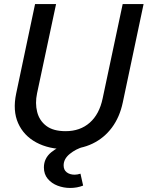

<svg xmlns="http://www.w3.org/2000/svg" viewBox="-20 -723 728 946"><path d="M306.2 12.2Q220.7 12.2 158.7 -21.2Q96.7 -54.7 69.3 -116.2Q42 -177.7 59.6 -261.7L152.8 -703.1H256.3L162.6 -263.2Q152.3 -214.4 163.1 -171.6Q173.8 -128.9 208 -102.8Q242.2 -76.7 303.2 -76.7Q375 -76.7 422.4 -118.7Q469.7 -160.6 485.8 -238.3L584.5 -703.1H687.5L585 -218.3Q569.8 -146 531.5 -94.5Q493.2 -43 436 -15.4Q378.9 12.2 306.2 12.2ZM325.7 203.1Q293.5 203.1 263.9 191.9Q234.4 180.7 215.3 158Q196.3 135.3 196.3 102.1Q196.3 57.1 232.4 27.3Q268.6 -2.4 322.8 -17.6L348.1 -11.7L347.2 0H392.6Q354 10.7 323.7 35.4Q293.5 60.1 293.5 91.8Q293.5 114.3 308.8 126Q324.2 137.7 347.7 137.7Q360.8 137.7 376.5 132.8L389.6 191.4Q359.9 203.1 325.7 203.1Z"/></svg>

Font: Schibsted Grotesk Medium
Style: Italic
Weight: 500
Italic angle: -12°
Designer: Bakken & Baeck AS, Henrik Kongsvoll
Foundry: Schibsted ASA
Version: Version 1.100;gftools[0.9.25]